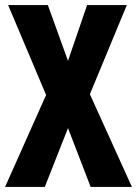

<svg xmlns="http://www.w3.org/2000/svg" viewBox="-22 -734 538 754"><path d="M496 0H334L245 -231L154 0H-2L159 -361L10 -714H166L245 -495L320 -714H476L331 -364Z"/></svg>

Font: Noto Sans Gurmukhi ExtraCondensed ExtraBold
Style: Regular
Weight: 800
Width: 2
Designer: Jelle Bosma - Monotype Design Team
Foundry: Monotype Imaging Inc.
Version: Version 2.004; ttfautohint (v1.8.4.7-5d5b)